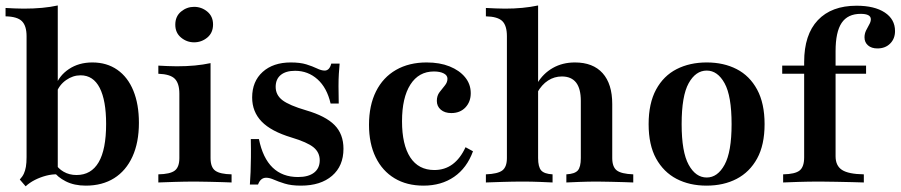

<svg xmlns="http://www.w3.org/2000/svg" viewBox="-23 -651 3213 685"><path d="M283.1 11.3Q241.9 11.3 211.7 -4Q181.5 -19.4 166.9 -41.1L174.2 -67.7Q183.9 -50 204 -38.3Q224.2 -26.6 250 -26.6Q302.4 -26.6 329 -72.2Q355.6 -117.7 355.6 -208.9Q355.6 -292.7 332.7 -337.5Q309.7 -382.3 264.5 -382.3Q237.1 -382.3 212.9 -365.3Q188.7 -348.4 178.2 -320.2L174.2 -341.9Q187.1 -380.6 222.6 -404.4Q258.1 -428.2 306.5 -428.2Q358.1 -428.2 395.6 -402Q433.1 -375.8 452.8 -327.4Q472.6 -279 472.6 -212.9Q472.6 -142.7 449.6 -92.3Q426.6 -41.9 384.3 -15.3Q341.9 11.3 283.1 11.3ZM68.5 13.7 47.6 -10.5Q57.3 -21 62.1 -31.5Q66.9 -41.9 69.4 -56Q71.8 -70.2 71.8 -90.3V-521.8Q71.8 -558.9 55.2 -575.4Q38.7 -591.9 -3.2 -592.7V-622.6Q12.1 -621.8 28.6 -621Q45.2 -620.2 61.3 -620.2Q96.8 -620.2 127 -623Q157.3 -625.8 183.1 -631.5V-29Q162.9 -29.8 141.5 -24.2Q120.2 -18.5 101.2 -8.9Q82.3 0.8 68.5 13.7Z M541.9 0V-29Q583.9 -29.8 600.4 -42.3Q616.9 -54.8 616.9 -87.1V-316.9Q616.9 -353.2 600.8 -369.8Q584.7 -386.3 541.9 -387.9V-416.9Q558.1 -416.1 574.6 -415.3Q591.1 -414.5 608.1 -414.5Q641.9 -414.5 672.2 -417.3Q702.4 -420.2 728.2 -425.8V-87.1Q728.2 -54 745.2 -41.9Q762.1 -29.8 803.2 -29V0Q791.1 -0.8 770.2 -1.2Q749.2 -1.6 724.2 -2.4Q699.2 -3.2 674.2 -3.2Q637.1 -3.2 599.2 -2Q561.3 -0.8 541.9 0ZM669.4 -500Q643.5 -500 623 -516.9Q602.4 -533.9 602.4 -562.9Q602.4 -592.7 623 -609.7Q643.5 -626.6 669.4 -626.6Q696 -626.6 716.5 -609.7Q737.1 -592.7 737.1 -563.7Q737.1 -533.9 716.5 -516.9Q696 -500 669.4 -500Z M1050.8 11.3Q1016.1 11.3 992.7 4Q969.4 -3.2 954 -10.1Q938.7 -16.9 926.6 -16.9Q906.5 -16.9 897.6 7.3H868.5Q870.2 -14.5 871 -37.5Q871.8 -60.5 872.2 -89.1Q872.6 -117.7 871.8 -154.8H900.8Q914.5 -87.1 949.6 -53.2Q984.7 -19.4 1040.3 -19.4Q1077.4 -19.4 1097.6 -35.1Q1117.7 -50.8 1117.7 -79Q1117.7 -107.3 1095.6 -125.4Q1073.4 -143.5 1016.9 -160.5Q944.4 -182.3 910.5 -217.3Q876.6 -252.4 876.6 -303.2Q876.6 -360.5 914.1 -394.4Q951.6 -428.2 1014.5 -428.2Q1047.6 -428.2 1069.8 -421.4Q1091.9 -414.5 1107.7 -406.9Q1123.4 -399.2 1135.5 -399.2Q1143.5 -399.2 1149.6 -405.2Q1155.6 -411.3 1158.9 -424.2H1188.7Q1187.1 -406.5 1185.9 -387.5Q1184.7 -368.5 1184.7 -343.5Q1184.7 -318.5 1185.5 -281.5H1156.5Q1143.5 -337.9 1109.7 -368.1Q1075.8 -398.4 1029.8 -398.4Q996.8 -398.4 978.6 -383.5Q960.5 -368.5 960.5 -341.1Q960.5 -312.1 984.7 -293.5Q1008.9 -275 1069.4 -257.3Q1138.7 -237.1 1170.6 -204.8Q1202.4 -172.6 1202.4 -120.2Q1202.4 -58.9 1161.7 -23.8Q1121 11.3 1050.8 11.3Z M1487.9 11.3Q1428.2 11.3 1384.7 -14.9Q1341.1 -41.1 1317.3 -89.9Q1293.5 -138.7 1293.5 -205.6Q1293.5 -275 1318.5 -325Q1343.5 -375 1389.9 -401.6Q1436.3 -428.2 1499.2 -428.2Q1546 -428.2 1581 -414.1Q1616.1 -400 1636.3 -375.4Q1656.5 -350.8 1656.5 -318.5Q1656.5 -287.9 1637.5 -267.7Q1618.5 -247.6 1587.1 -247.6Q1563.7 -247.6 1549.6 -259.7Q1535.5 -271.8 1535.5 -291.1Q1535.5 -309.7 1545.2 -322.2Q1554.8 -334.7 1564.1 -346Q1573.4 -357.3 1573.4 -370.2Q1573.4 -382.3 1560.1 -389.1Q1546.8 -396 1525 -396Q1471 -396 1441.1 -349.2Q1411.3 -302.4 1411.3 -218.5Q1411.3 -134.7 1440.7 -89.5Q1470.2 -44.4 1526.6 -44.4Q1563.7 -44.4 1591.5 -64.9Q1619.4 -85.5 1637.9 -125.8L1664.5 -111.3Q1642.7 -51.6 1597.2 -20.2Q1551.6 11.3 1487.9 11.3Z M1997.6 0V-29Q2027.4 -30.6 2038.3 -42.7Q2049.2 -54.8 2049.2 -87.1V-291.1Q2049.2 -334.7 2032.3 -356.5Q2015.3 -378.2 1981.5 -378.2Q1954.8 -378.2 1932.3 -363.7Q1909.7 -349.2 1893.5 -320.2V-353.2Q1914.5 -388.7 1949.2 -408.5Q1983.9 -428.2 2028.2 -428.2Q2092.7 -428.2 2127 -389.9Q2161.3 -351.6 2161.3 -279.8V-87.1Q2161.3 -55.6 2177.4 -43.1Q2193.5 -30.6 2236.3 -29V0Q2224.2 -0.8 2202.8 -1.2Q2181.5 -1.6 2156.5 -2.4Q2131.5 -3.2 2108.1 -3.2Q2075.8 -3.2 2044.8 -2Q2013.7 -0.8 1997.6 0ZM1710.5 0V-29Q1753.2 -30.6 1769.4 -43.1Q1785.5 -55.6 1785.5 -87.1V-521.8Q1785.5 -559.7 1769 -575.8Q1752.4 -591.9 1710.5 -592.7V-622.6Q1729 -621.8 1745.2 -621Q1761.3 -620.2 1779 -620.2Q1811.3 -620.2 1840.7 -623Q1870.2 -625.8 1896.8 -631.5V-87.1Q1896.8 -55.6 1907.7 -43.1Q1918.5 -30.6 1948.4 -29V0Q1932.3 -0.8 1902.8 -2Q1873.4 -3.2 1842.7 -3.2Q1807.3 -3.2 1769.4 -2Q1731.5 -0.8 1710.5 0Z M2497.6 11.3Q2437.1 11.3 2390.7 -12.9Q2344.4 -37.1 2317.7 -85.5Q2291.1 -133.9 2291.1 -208.1Q2291.1 -282.3 2317.7 -331.5Q2344.4 -380.6 2391.1 -404.4Q2437.9 -428.2 2498.4 -428.2Q2558.9 -428.2 2605.2 -404.4Q2651.6 -380.6 2678.2 -331.5Q2704.8 -282.3 2704.8 -208.1Q2704.8 -133.9 2678.2 -85.5Q2651.6 -37.1 2605.2 -12.9Q2558.9 11.3 2497.6 11.3ZM2498.4 -17.7Q2537.1 -17.7 2562.1 -63.3Q2587.1 -108.9 2587.1 -208.1Q2587.1 -308.9 2562.1 -354Q2537.1 -399.2 2498.4 -399.2Q2458.9 -399.2 2433.9 -354Q2408.9 -308.9 2408.9 -208.1Q2408.9 -108.9 2433.9 -63.3Q2458.9 -17.7 2498.4 -17.7Z M2771 0V-29Q2813.7 -29.8 2829.8 -42.7Q2846 -55.6 2846 -89.5V-429.8Q2846 -527.4 2894.8 -579Q2943.5 -630.6 3033.1 -630.6Q3096.8 -630.6 3133.5 -606.5Q3170.2 -582.3 3170.2 -540.3Q3170.2 -512.9 3152.8 -495.6Q3135.5 -478.2 3107.3 -478.2Q3086.3 -478.2 3073.8 -489.1Q3061.3 -500 3061.3 -517.7Q3061.3 -530.6 3066.9 -542.3Q3072.6 -554 3078.2 -563.7Q3083.9 -573.4 3083.9 -582.3Q3083.9 -601.6 3047.6 -601.6Q3001.6 -601.6 2979.8 -569.4Q2958.1 -537.1 2958.1 -468.5V-93.5Q2958.1 -59.7 2981 -44.8Q3004 -29.8 3058.9 -29V0Q3043.5 -0.8 3017.3 -1.2Q2991.1 -1.6 2961.3 -2.4Q2931.5 -3.2 2903.2 -3.2Q2860.5 -3.2 2825 -2Q2789.5 -0.8 2771 0ZM2767.7 -387.9V-416.9H3066.9V-387.9Z"/></svg>

Font: Playfair
Style: Bold
Weight: 700
Designer: Claus Eggers Sørensen
Foundry: Claus Eggers Sørensen
Version: Version 2.001;gftools[0.9.30]